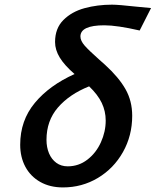

<svg xmlns="http://www.w3.org/2000/svg" viewBox="-20 -799 674 831"><path d="M431.6 -689.5Q328.1 -689.5 328.1 -641.1Q328.1 -622.6 346.2 -601.8Q364.3 -581.1 407.2 -543L434.6 -518.6Q493.7 -464.8 522.9 -413.6Q552.2 -362.3 552.2 -297.9Q552.2 -211.9 512.2 -140.9Q472.2 -69.8 403.6 -28.8Q335 12.2 252.4 12.2Q196.3 12.2 154.3 -11.5Q112.3 -35.2 89.8 -77.1Q67.4 -119.1 67.4 -172.4Q67.4 -277.3 130.6 -353.5Q193.8 -429.7 302.7 -478.5Q259.3 -516.1 238.8 -549.6Q218.3 -583 218.3 -617.2Q218.3 -676.3 254.4 -712.4Q290.5 -748.5 346.2 -763.7Q401.9 -778.8 464.8 -778.8Q492.2 -778.8 572.3 -770L633.8 -764.2L584.5 -667Q486.3 -689.5 431.6 -689.5ZM272.9 -79.1Q320.8 -79.1 358.4 -108.2Q396 -137.2 416.7 -183.1Q437.5 -229 437.5 -277.3Q437.5 -317.9 420.2 -354Q402.8 -390.1 365.7 -425.3Q280.3 -391.1 230.7 -333.7Q181.2 -276.4 181.2 -193.8Q181.2 -161.6 192.1 -135.5Q203.1 -109.4 223.9 -94.2Q244.6 -79.1 272.9 -79.1Z"/></svg>

Font: Lesson One Medium
Style: Italic
Weight: 500
Italic angle: -14°
Designer: But Ko, Victor Gaultney, Annie Olsen, Julie Remington, Don Collingsworth, Eric Hays, Becca Hirsbrunner
Version: Version 1.100